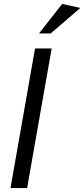

<svg xmlns="http://www.w3.org/2000/svg" viewBox="-20 -950 426 970"><path d="M241 -705H157L33 0H117ZM177 -781H236L386 -910L294 -930Z"/></svg>

Font: Geom Light
Style: Italic
Weight: 300
Italic angle: -10°
Version: Version 1.102